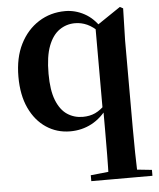

<svg xmlns="http://www.w3.org/2000/svg" viewBox="-56 -600 752 907"><g transform="rotate(-5 320.0 -146.5)"><path d="M340 259V231L446 220H525L630 231V259ZM262 16Q199 16 148.5 -17.5Q98 -51 69 -113Q40 -175 40 -262Q40 -352 72.5 -416.5Q105 -481 161 -516.5Q217 -552 287 -552Q334 -552 377.5 -528.5Q421 -505 452 -456L458 -453L442 -437Q413 -466 385.5 -478.5Q358 -491 328 -491Q287 -491 254 -468Q221 -445 202 -395.5Q183 -346 183 -264Q183 -185 202 -137.5Q221 -90 253.5 -68.5Q286 -47 327 -47Q360 -47 386 -59Q412 -71 440 -100L454 -84H446Q410 -33 363.5 -8.5Q317 16 262 16ZM423 259Q425 201 425.5 142Q426 83 426 25V-68L423 -81V-463V-466L546 -549L561 -541L557 -389V25Q557 83 558 142Q559 201 561 259Z"/></g></svg>

Font: Noto Serif SC ExtraLight
Style: Bold
Weight: 700
Version: Version 2.002-H1;hotconv 1.1.0;makeotfexe 2.6.0